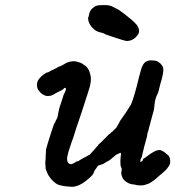

<svg xmlns="http://www.w3.org/2000/svg" viewBox="-20 -690 687 752"><path d="M593 -451Q596 -451 602 -446Q606 -443 606.5 -443Q607 -443 609.5 -440Q612 -437 614.5 -433.5Q617 -430 618 -428Q621 -419 619 -407Q617 -393 613 -378Q611 -373 609 -365Q607 -357 605.5 -351Q604 -345 601.5 -335Q599 -325 597 -322Q588 -305 586 -286Q586 -284 585 -279Q584 -274 584 -269Q584 -264 580.5 -251.5Q577 -239 576 -235Q575 -231 574 -227.5Q573 -224 571 -217Q570 -211 564 -191Q563 -185 561.5 -179.5Q560 -174 558.5 -170.5Q557 -167 557 -164Q557 -160 553 -145Q551 -140 550.5 -136Q550 -132 547 -123Q544 -114 543 -108Q539 -90 535 -74Q533 -70 532 -69Q530 -67 530 -59Q529 -56 530.5 -55.5Q532 -55 533 -56V-57L536 -59Q541 -63 541 -65Q541 -65 540 -66L538 -67L541 -68Q546 -70 556 -78Q585 -100 599 -102Q609 -103 611 -101Q612 -101 617 -98.5Q622 -96 622.5 -95Q623 -94 627 -91.5Q631 -89 634.5 -85.5Q638 -82 638 -82Q640 -82 644 -74Q648 -63 646 -50Q644 -43 639 -36Q631 -24 614 -10Q610 -7 606.5 -4Q603 -1 599.5 2Q596 5 592 9Q583 17 570 25Q565 29 551 33Q540 37 525 36Q518 36 511.5 34Q505 32 498 32Q483 30 469 18Q461 11 458 1Q457 -1 456.5 -2Q456 -3 456 -4.5Q456 -6 455.5 -7Q455 -8 455 -12.5Q455 -17 455 -18Q456 -18 456 -20Q455 -21 456 -21L457 -24Q457 -31 455 -34Q454 -35 454 -36.5Q454 -38 453 -39.5Q452 -41 452 -45Q451 -63 452 -67Q452 -70 452.5 -73.5Q453 -77 453 -80Q455 -88 453 -90.5Q451 -93 446 -89Q443 -88 439 -86Q433 -83 423 -74Q415 -67 412.5 -65Q410 -63 406 -60.5Q402 -58 397.5 -56Q393 -54 389 -51Q385 -48 381.5 -47Q378 -46 376 -45Q374 -44 369.5 -43Q365 -42 364 -41Q363 -40 361 -37Q359 -34 357 -31Q350 -23 348 -16Q346 -6 328 9Q301 33 279 39Q265 43 254 41Q249 41 241 40Q230 39 222 37Q216 36 213 35Q199 32 181 12Q175 5 168 -6Q165 -12 161 -23Q158 -29 158.5 -33.5Q159 -38 158 -42.5Q157 -47 157.5 -56Q158 -65 158.5 -65.5Q159 -66 159 -78Q159 -90 160 -92V-99V-104Q165 -123 179 -167Q188 -194 190.5 -201Q193 -208 194 -208Q196 -209 198 -216Q199 -219 199 -219Q200 -219 202 -224Q202 -226 203 -226Q205 -228 206 -235Q206 -237 207 -241Q208 -245 208 -246Q208 -247 209.5 -253Q211 -259 211 -261Q211 -263 222 -296Q227 -312 229 -318Q231 -324 232 -325Q234 -326 237 -335Q240 -346 235 -346Q231 -346 228 -341Q228 -340 220 -336Q212 -332 204 -328Q186 -317 179 -315Q174 -314 167 -314Q158 -314 150 -319Q145 -321 139 -327Q129 -337 126.5 -345Q124 -353 125 -363Q128 -382 152 -399Q163 -407 165 -406Q168 -406 176 -411Q180 -414 181 -414Q182 -414 185 -415.5Q188 -417 190 -418Q192 -419 194 -420Q211 -429 213 -430Q216 -430 225 -435Q240 -445 252 -448Q264 -451 275 -450Q278 -449 280.5 -448.5Q283 -448 287.5 -446.5Q292 -445 296 -444Q303 -441 310 -435Q312 -433 313 -433Q316 -433 324 -422Q331 -411 334 -397Q336 -389 336 -381Q336 -361 327 -335Q325 -328 322.5 -320.5Q320 -313 317.5 -305.5Q315 -298 313 -291Q304 -264 297 -242Q276 -182 267 -151Q265 -145 261 -135Q250 -103 247 -92Q247 -88 245 -83Q242 -72 243 -64Q244 -49 256 -47Q263 -46 279 -57L284 -59Q284 -58 284 -58Q284 -57 293 -63Q299 -67 299.5 -67Q300 -67 300.5 -67Q301 -67 304.5 -69.5Q308 -72 308 -72Q308 -72 315 -75Q317 -76 318 -77Q324 -80 325 -81Q325 -82 326 -82Q328 -81 334 -87Q336 -90 338 -91.5Q340 -93 340.5 -94Q341 -95 341 -95Q341 -95 345 -99Q349 -103 348.5 -103Q348 -103 351 -106Q355 -109 355 -111Q355 -111 360 -116Q366 -122 364 -122L365 -123Q375 -131 398 -155Q408 -166 408 -165Q409 -163 415 -171Q419 -174 419 -173.5Q419 -173 422.5 -177Q426 -181 430.5 -185Q435 -189 435.5 -190Q436 -191 437.5 -193Q439 -195 439 -195.5Q439 -196 440 -198Q444 -202 443 -203Q443 -203 445 -206Q449 -212 448 -213Q448 -213 452 -219Q474 -249 492 -279Q500 -294 515 -350Q522 -376 525 -390Q534 -426 538 -432Q540 -436 542 -439Q543 -441 545.5 -443.5Q548 -446 550 -447.5Q552 -449 552.5 -449Q553 -449 557.5 -451Q562 -453 565 -453Q568 -453 568 -453.5Q568 -454 571.5 -453.5Q575 -453 581 -453Q587 -453 589 -452Q591 -451 593 -451ZM377 -670Q400 -671 409 -668Q411 -668 414 -667Q422 -664 434 -657Q438 -655 439 -655Q441 -655 469 -634Q476 -628 483 -622.5Q490 -617 495 -613Q508 -602 516 -592Q527 -577 524 -563Q523 -557 519 -553Q517 -550 515 -548Q512 -543 503.5 -537.5Q495 -532 489 -531Q485 -530 482 -530Q476 -528 461 -533Q458 -534 450 -536.5Q442 -539 431 -542.5Q420 -546 409 -550Q390 -556 390 -557Q390 -558 383 -560.5Q376 -563 374 -563Q368 -563 358 -568.5Q348 -574 342 -581Q331 -593 327 -606Q326 -610 325.5 -613.5Q325 -617 325 -619Q325 -621 325 -621Q326 -621 328 -628Q328 -631 328.5 -632Q329 -633 329 -633Q328 -635 333 -646Q338 -654 341 -657H342Q343 -658 346.5 -661Q350 -664 350.5 -664Q351 -664 353.5 -665.5Q356 -667 356 -667H358Q364 -670 377 -670Z"/></svg>

Font: TT2020 Style E
Style: Italic
Weight: 400
Italic angle: -15°
Version: Version 0.2.000